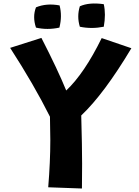

<svg xmlns="http://www.w3.org/2000/svg" viewBox="-20 -1010 794 1099"><path d="M445 -349Q450 -172 450 -72L449 69L256 62Q268 -84 268 -207Q268 -261 266 -342Q174 -526 38 -736L217 -793Q310 -612 359 -492Q463 -590 562 -792L732 -734Q576 -473 445 -349ZM186 -968Q246 -993 321 -979Q337 -919 320 -852Q251 -837 186 -852Q165 -914 186 -968ZM437 -974Q490 -998 574 -986Q587 -929 574 -857Q504 -843 437 -857Q419 -916 437 -974Z"/></svg>

Font: KN Bobohei
Style: Bold
Weight: 700
Designer: Kingnam Type Foundry
Version: Version 1.710;March 18, 2023